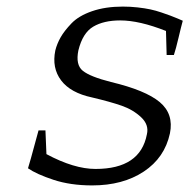

<svg xmlns="http://www.w3.org/2000/svg" viewBox="-20 -548 575 583"><path d="M486 -381 484 -454Q403 -486 345 -486Q295 -486 263 -467Q231 -448 218 -395Q209 -351 231.5 -333Q254 -315 317 -299Q422 -274 465 -238Q508 -202 496 -143Q480 -69 416.5 -27Q353 15 260 15Q194 15 142.5 -2Q91 -19 65 -37Q67 -41 97 -152H118L121 -80Q205 -35 270 -35Q406 -35 426 -140Q433 -169 408.5 -192Q384 -215 349.5 -227Q315 -239 260 -252Q194 -266 165.5 -304Q137 -342 148 -395Q153 -415 164 -434.5Q175 -454 197 -477Q219 -500 259.5 -514Q300 -528 353 -528Q376 -528 398 -525.5Q420 -523 436.5 -519.5Q453 -516 470.5 -510Q488 -504 497.5 -500.5Q507 -497 520 -491.5Q533 -486 535 -485Q530 -467 522 -433Q514 -399 508 -381Z"/></svg>

Font: Afta serif
Style: Italic
Weight: 400
Italic angle: -12°
Designer: parq.ink
Foundry: Oriol Esparraguera Font
Version: Version 1.000